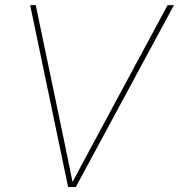

<svg xmlns="http://www.w3.org/2000/svg" viewBox="-20 -748 716 768"><path d="M252.4 0 100.6 -727.5H123L240.7 -164.1Q249 -125 256.8 -85.9Q264.6 -46.9 272.5 -7.8H263.7Q284.2 -46.9 305.2 -85.9Q326.2 -125 347.2 -164.1L650.4 -727.5H675.8L283.2 0Z"/></svg>

Font: Inter 20pt Thin
Style: Italic
Weight: 250
Italic angle: -9.3988°
Version: Version 4.001;git-66647c0bb